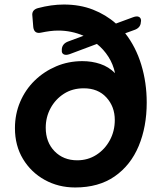

<svg xmlns="http://www.w3.org/2000/svg" viewBox="-20 -816 700 848"><path d="M312 12Q238 12 177.5 -21.5Q117 -55 81.5 -114Q46 -173 46 -250Q46 -312 69 -366Q92 -420 133 -460Q174 -500 228 -523Q282 -546 344 -546Q386 -546 423 -533.5Q460 -521 488 -493Q480 -532 459 -565Q438 -598 408 -622L288 -577Q271 -571 261.5 -576Q252 -581 253 -593V-599Q255 -622 279 -632L349 -658Q296 -681 237 -681Q219 -681 200 -678.5Q181 -676 162 -672Q131 -665 127 -696L123 -745Q119 -772 147 -780Q207 -796 262 -796Q333 -796 390.5 -773.5Q448 -751 492 -712L568 -740Q584 -746 593.5 -741.5Q603 -737 603 -724L602 -718Q601 -695 577 -685L533 -669Q580 -609 604 -530Q628 -451 628 -363Q628 -256 592.5 -171Q557 -86 486.5 -37Q416 12 312 12ZM321 -108Q368 -108 405.5 -132Q443 -156 465 -196.5Q487 -237 487 -286Q487 -345 450 -385.5Q413 -426 350 -426Q300 -426 262.5 -402Q225 -378 203.5 -338.5Q182 -299 182 -252Q182 -188 221 -148Q260 -108 321 -108Z"/></svg>

Font: Pitagon Sans Text Bold
Style: Italic
Weight: 700
Italic angle: -8°
Designer: Travis Tran
Foundry: Pitagon
Version: Version 1.001; ttfautohint (v1.8.4.7-5d5b);gftools[0.9.26]